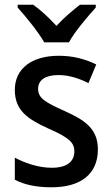

<svg xmlns="http://www.w3.org/2000/svg" viewBox="-20 -786 475 816"><path d="M168 -606H273C297 -651 352 -715 387 -754V-766H320C287 -740 254 -713 220 -676C188 -711 152 -744 121 -766H55V-754C91 -714 143 -650 168 -606ZM396 -151C396 -238 342 -275 255 -314C168 -353 142 -370 142 -409C142 -445 172 -467 228 -467C273 -467 315 -453 356 -433L389 -512C340 -536 289 -549 230 -549C117 -549 43 -496 43 -404C43 -318 95 -281 185 -240C275 -201 296 -179 296 -143C296 -100 266 -73 199 -73C145 -73 85 -93 43 -116V-22C84 -1 133 10 199 10C323 10 396 -46 396 -151Z"/></svg>

Font: Noto Sans SemiCondensed Medium
Style: Regular
Weight: 500
Width: 4
Designer: Monotype Design Team
Foundry: Monotype Imaging Inc.
Version: Version 2.013